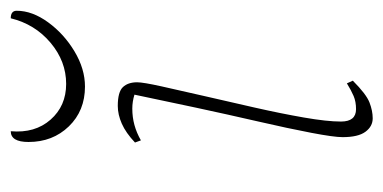

<svg xmlns="http://www.w3.org/2000/svg" viewBox="-198 -503 713 357"><g transform="rotate(-90 158.5 -324.5)"><path d="M117 12Q102 12 92 -1.5Q82 -15 82 -44Q82 -60 90 -102Q98 -144 111 -200.5Q124 -257 137 -317.5Q150 -378 161 -431Q148 -435 135 -435Q119 -435 104.5 -431Q90 -427 76 -419L72 -430Q90 -447 107 -454.5Q124 -462 140 -462Q166 -462 175 -452.5Q184 -443 184 -426Q184 -415 176.5 -381Q169 -347 158.5 -301.5Q148 -256 137 -207.5Q126 -159 118.5 -116Q111 -73 111 -47Q111 -19 134 -19Q148 -19 158.5 -23.5Q169 -28 182 -36L187 -25Q162 0 146.5 6Q131 12 117 12ZM176 -523Q131 -523 102 -553Q73 -583 73 -628Q73 -661 93 -661Q89 -616 114.5 -587Q140 -558 181 -558Q223 -558 257.5 -587Q292 -616 303 -661Q317 -661 317 -650Q317 -621 295.5 -591.5Q274 -562 241.5 -542.5Q209 -523 176 -523Z"/></g></svg>

Font: Petrona Thin
Style: Italic
Weight: 100
Italic angle: -9°
Designer: Ringo R. Seeber
Foundry: Ringo R. Seeber
Version: Version 2.001; ttfautohint (v1.8.3)